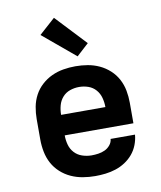

<svg xmlns="http://www.w3.org/2000/svg" viewBox="-87 -844 773 922"><g transform="rotate(-10 300.0 -383.5)"><path d="M303 8Q273 8 243 3Q213 -2 185.5 -14.5Q158 -27 135.5 -47.5Q113 -68 99 -94Q85 -120 79 -150Q73 -180 73 -210V-310Q73 -340 78.5 -369.5Q84 -399 98 -425.5Q112 -452 134.5 -472.5Q157 -493 184 -505.5Q211 -518 240.5 -523Q270 -528 300 -528Q330 -528 359.5 -523Q389 -518 416 -505.5Q443 -493 465.5 -472.5Q488 -452 502 -425.5Q516 -399 521.5 -369.5Q527 -340 527 -310V-210H192Q192 -187 198 -164.5Q204 -142 219.5 -125Q235 -108 257.5 -100.5Q280 -93 303 -93Q319 -93 336 -95.5Q353 -98 368 -105Q383 -112 394 -125.5Q405 -139 406 -155H525Q523 -130 513.5 -105.5Q504 -81 487.5 -61.5Q471 -42 449.5 -28Q428 -14 403.5 -6Q379 2 353.5 5Q328 8 303 8ZM192 -310H408Q408 -333 402 -355.5Q396 -378 381 -395Q366 -412 344.5 -419.5Q323 -427 300 -427Q277 -427 255.5 -419.5Q234 -412 219 -395Q204 -378 198 -355.5Q192 -333 192 -310ZM319 -573 161 -705 239 -775 378 -627Z"/></g></svg>

Font: Iosevka Custom Extended
Style: Bold
Weight: 700
Width: 7
Monospace: yes
Designer: Belleve Invis
Foundry: Belleve Invis
Version: Version 11.2.4; ttfautohint (v1.8.4)